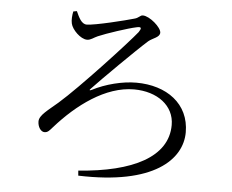

<svg xmlns="http://www.w3.org/2000/svg" viewBox="-54 -818 1108 918"><g transform="rotate(5 500.0 -358.5)"><path d="M279 -747C292 -718 306 -687 331 -687C370 -687 518 -724 555 -735C577 -740 582 -754 595 -754C628 -754 685 -704 685 -679C685 -656 651 -650 631 -633C579 -587 420 -429 378 -384C369 -375 372 -373 382 -378C446 -411 526 -431 592 -431C738 -431 848 -352 848 -215C848 -85 718 48 354 36L352 12C612 -7 778 -90 778 -244C778 -337 696 -398 584 -398C448 -398 314 -298 214 -185C199 -168 191 -157 175 -157C157 -157 142 -180 142 -206C142 -236 183 -263 230 -304C323 -385 539 -619 582 -673C594 -691 596 -701 570 -695C531 -687 428 -653 389 -636C370 -628 357 -615 339 -615C308 -615 266 -657 260 -686C256 -702 258 -726 262 -744Z"/></g></svg>

Font: Source Han Serif KR
Style: Regular
Weight: 400
Designer: Ryoko NISHIZUKA 西塚涼子 (kana & ideographs); Frank Grießhammer (Latin, Greek & Cyrillic); Wenlong ZHANG 张文龙 (bopomofo); San
Foundry: Adobe
Version: Version 2.001;hotconv 1.1.0;makeotfexe 2.6.0